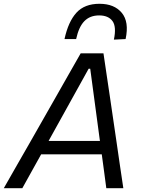

<svg xmlns="http://www.w3.org/2000/svg" viewBox="-43 -995 754 1015"><path d="M-23 0Q10 -58 46.5 -121.8Q83 -185.5 116 -243L255.5 -488Q291 -551 321.5 -604.2Q352 -657.5 383.5 -713H504Q512 -659.5 519.8 -606Q527.5 -552.5 537.5 -487L573.5 -241.5Q582 -182.5 591.2 -119.5Q600.5 -56.5 609 0H519Q513.5 -43 507.2 -88.8Q501 -134.5 495 -179H174.5Q149.5 -134.5 124.5 -89.2Q99.5 -44 75 0ZM217.5 -256.5 214 -250H485.5L484.5 -255L434 -631.5H425.5ZM559 -785.5Q573.5 -854 551.5 -883.8Q529.5 -913.5 481 -913.5Q432.5 -913.5 403 -883.2Q373.5 -853 359.5 -788.5H298Q318 -880.5 361 -927.8Q404 -975 483 -975Q561 -975 600.8 -927.2Q640.5 -879.5 621 -788.5Z"/></svg>

Font: Commissioner
Style: Italic
Weight: 400
Italic angle: -12°
Designer: Kostas Bartsokas
Foundry: Kostas Bartsokas
Version: Version 1.000; ttfautohint (v1.8.3)